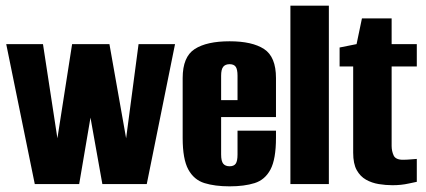

<svg xmlns="http://www.w3.org/2000/svg" viewBox="-20 -651 1506 679"><path d="M103 0 2 -495H132L183 -162L235 -495H367L426 -162L470 -495H599L499 0H342L300 -235L260 0Z M792 8Q740 8 703 -3.5Q666 -15 646 -51.5Q626 -88 626 -163V-375Q626 -450 668.5 -477.5Q711 -505 792 -505Q872 -505 914 -477.5Q956 -450 956 -375V-237H762V-105Q762 -81 769.5 -72Q777 -63 792 -63Q807 -63 813.5 -72Q820 -81 820 -105V-189H956V-164Q956 -88 936.5 -51.5Q917 -15 880.5 -3.5Q844 8 792 8ZM762 -297H820V-383Q820 -406 813.5 -415Q807 -424 792 -424Q777 -424 769.5 -415Q762 -406 762 -383Z M1007 0V-631H1143V0Z M1368 4Q1344 4 1319.5 0Q1295 -4 1274.5 -15.5Q1254 -27 1241.5 -49.5Q1229 -72 1229 -111V-416H1181V-483L1241 -495L1260 -586H1365V-495H1454V-416H1365V-135Q1365 -117 1372 -101.5Q1379 -86 1405 -86Q1418 -86 1435 -87.5Q1452 -89 1454 -89V-8Q1452 -8 1425.5 -2Q1399 4 1368 4Z"/></svg>

Font: Alumni Sans Thin ExtraBold
Style: Regular
Weight: 800
Version: Version 1.018